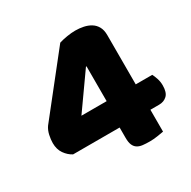

<svg xmlns="http://www.w3.org/2000/svg" viewBox="-142 -752 891 897"><g transform="rotate(-30 303.0 -303.5)"><path d="M286 -601Q305 -607 329.5 -611Q354 -615 374 -615Q397 -615 418.5 -610.5Q440 -606 457 -595.5Q474 -585 484 -567Q494 -549 494 -522V-256H583Q589 -245 595 -227Q601 -209 601 -189Q601 -151 584 -135Q567 -119 541 -119H494V-1Q483 1 461 4.5Q439 8 419 8Q397 8 380 6Q363 4 351.5 -3.5Q340 -11 334 -25Q328 -39 328 -63V-119H77Q54 -131 37.5 -154.5Q21 -178 21 -212Q21 -231 26 -254Q31 -277 43 -294ZM337 -444H334L201 -256H337Z"/></g></svg>

Font: Baloo Thambi
Style: Regular
Weight: 400
Designer: Aadarsh Rajan and Ek Type
Foundry: Ek Type
Version: Version 1.100;PS 1.000;hotconv 1.0.88;makeotf.lib2.5.647800;